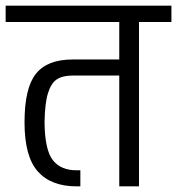

<svg xmlns="http://www.w3.org/2000/svg" viewBox="-30 -661 628 681"><path d="M578 -641V-583H463V0H393V-393H227Q192 -393 171.5 -379.5Q151 -366 140 -330Q129 -294 128 -227Q129 -130 157 -93.5Q185 -57 242 -57H255V0H242Q151 0 104 -53Q57 -106 57 -227Q57 -349 97.5 -399.5Q138 -450 227 -450H393V-583H-10V-641Z"/></svg>

Font: Biryani Light
Style: Regular
Weight: 300
Designer: Dan Reynolds and Mathieu Réguer
Foundry: Dan Reynolds and Mathieu Réguer
Version: Version 1.004; ttfautohint (v1.1) -l 5 -r 5 -G 72 -x 0 -D la